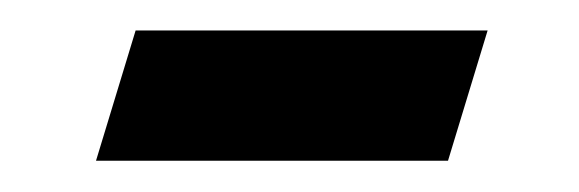

<svg xmlns="http://www.w3.org/2000/svg" viewBox="-20 -284 380 126"><path d="M69 -264H300L274 -178.5H43Z"/></svg>

Font: Newsreader Text
Style: Bold Italic
Weight: 700
Italic angle: -17°
Designer: Hugues Gentile
Foundry: Production Type
Version: Version 1.001